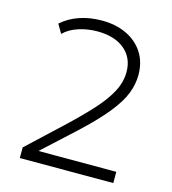

<svg xmlns="http://www.w3.org/2000/svg" viewBox="-107 -803 798 891"><g transform="rotate(15 292.0 -357.5)"><path d="M70 0V-51L224 -195Q299 -265 348 -319Q397 -373 421 -419.5Q445 -466 445 -513Q445 -581.5 397.2 -621.2Q349.5 -661 266 -661Q219.5 -661 176.2 -647Q133 -633 106 -606L81 -649Q118.5 -682 167.5 -698.5Q216.5 -715 274 -715Q341 -715 392.5 -690.5Q444 -666 473 -621Q502 -576 502 -514Q502 -470 484.5 -424.8Q467 -379.5 421.2 -322.8Q375.5 -266 291 -188L145 -54H519V0Z"/></g></svg>

Font: Geologica Thin Roman Thin
Style: Regular
Weight: 250
Version: Version 1.010;gftools[0.9.28]